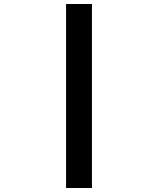

<svg xmlns="http://www.w3.org/2000/svg" viewBox="-20 -880 790 960"><path d="M310.3 -860H439.7V60H310.3Z"/></svg>

Font: Martian Mono sWd Rg
Style: Regular
Weight: 400
Width: 6
Monospace: yes
Designer: Roman Shamin
Foundry: Evil Martians
Version: Version 1.000